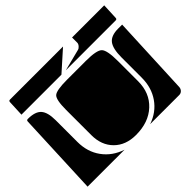

<svg xmlns="http://www.w3.org/2000/svg" viewBox="-138 -831 1022 1022"><g transform="rotate(-45 372.5 -320.0)"><path d="M208 -190V-380Q208 -456 226.5 -473Q245 -490 326 -490H467Q548 -490 567.5 -470Q587 -450 587 -368V-217Q587 -129 529.5 -75.5Q472 -22 377 -22Q300 -22 254 -68Q208 -114 208 -190ZM471 -10Q538 -33 576 -87.5Q614 -142 614 -217V-368Q614 -435 635.5 -462.5Q657 -490 710 -490H740L720 -40Q719 -27 710.5 -18.5Q702 -10 690 -10ZM0 -10 20 -480Q20 -490 30 -490Q85 -490 107.5 -465Q130 -440 130 -380V-217Q130 -142 169.5 -87.5Q209 -33 278 -10ZM22 -530 26 -620Q26 -630 36 -630H435L323 -530ZM356 -530 478 -561Q487 -563 495 -572.5Q503 -582 503 -591V-630H745L741 -540Q741 -530 731 -530Z"/></g></svg>

Font: PrimecolorB
Style: Medium
Weight: 500
Designer: gluk
Foundry: gluk
Version: Version 0.672